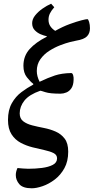

<svg xmlns="http://www.w3.org/2000/svg" viewBox="-20 -791 504 1033"><path d="M151 222Q103 222 84 200Q65 178 65 151Q65 133 74 113Q86 114 102 115.5Q118 117 132 117Q170 117 205.5 112.5Q241 108 264 96Q287 84 287 61Q287 42 268 32.5Q249 23 219 16.5Q189 10 155 1.5Q121 -7 91 -23Q61 -39 42 -68.5Q23 -98 23 -146Q23 -199 43.5 -235.5Q64 -272 95.5 -295.5Q127 -319 159 -336V-340Q143 -352 124.5 -375.5Q106 -399 106 -437Q106 -490 139.5 -527Q173 -564 231 -593L232 -596Q217 -599 199 -606.5Q181 -614 167 -628.5Q153 -643 153 -666Q153 -688 169 -708Q185 -728 208.5 -744.5Q232 -761 255 -771L272 -752Q256 -734 248.5 -718.5Q241 -703 241 -685Q241 -665 250.5 -650.5Q260 -636 277 -625Q318 -648 355 -661.5Q392 -675 417.5 -681.5Q443 -688 450 -688Q455 -688 459.5 -673Q464 -658 464 -639Q464 -612 448 -595.5Q432 -579 389 -572Q381 -571 357.5 -565Q334 -559 304 -547.5Q274 -536 245 -517.5Q216 -499 197 -472Q178 -445 178 -409Q178 -381 193 -351Q239 -373 275.5 -385Q312 -397 363 -398Q370 -398 373.5 -386.5Q377 -375 376 -361Q375 -332 364 -316Q353 -300 337 -293.5Q321 -287 306 -287Q249 -287 224.5 -295Q200 -303 197 -303Q137 -282 111.5 -250Q86 -218 86 -181Q86 -153 105 -138.5Q124 -124 153.5 -116.5Q183 -109 216.5 -102.5Q250 -96 279.5 -83Q309 -70 328 -45Q347 -20 347 25Q347 77 326.5 114Q306 151 274.5 175Q243 199 209.5 210.5Q176 222 151 222Z"/></svg>

Font: STIX Two Text SemiBold
Style: Italic
Weight: 600
Italic angle: -12°
Designer: Ross Mills, John Hudson & Paul Hanslow, Tiro Typeworks Ltd; with prior portions MicroPress Inc. and Coen Hoffman, Elsevi
Foundry: Tiro Typeworks Ltd
Version: Version 2.13 b171